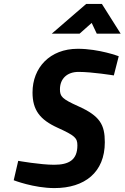

<svg xmlns="http://www.w3.org/2000/svg" viewBox="-20 -951 636 980"><path d="M586 -664C586 -664 486 -702 377 -702C234 -702 146 -605 146 -479C146 -389 184 -340 274 -299C362 -259 375 -247 375 -209C375 -134 331 -110 256 -110C186 -110 73 -130 73 -130L50 -31C50 -31 152 9 258 9C412 9 515 -71 515 -225C515 -314 491 -359 379 -409C297 -446 286 -458 286 -495C286 -548 321 -584 381 -584C451 -584 561 -566 561 -566L586 -664ZM386 -779 448 -834 474 -779H596L500 -931H420L244 -779Z"/></svg>

Font: RazerF5
Style: Bold Italic
Weight: 700
Foundry: Razer Inc.
Version: Version 2